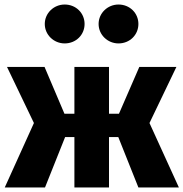

<svg xmlns="http://www.w3.org/2000/svg" viewBox="-20 -829 811 849"><path d="M266 -809C218 -809 178 -771 178 -723C178 -675 218 -637 266 -637C316 -637 354 -675 354 -723C354 -771 316 -809 266 -809ZM504 -809C456 -809 416 -771 416 -723C416 -675 456 -637 504 -637C554 -637 592 -675 592 -723C592 -771 554 -809 504 -809ZM760 -533H596L506 -326H462V-533H309V-326H265L177 -533H11L130 -285L1 0H179L268 -223H309V0H462V-223H503L592 0H771L641 -285Z"/></svg>

Font: Fira Sans ExtraBold
Style: Regular
Weight: 800
Designer: bBox Type GmbH & Carrois Corporate GbR & Edenspiekermann AG
Foundry: bBox Type GmbH & Carrois Corporate GbR & Edenspiekermann AG
Version: Version 4.300;PS 004.300;hotconv 1.0.88;makeotf.lib2.5.64775